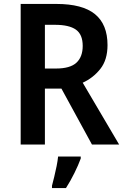

<svg xmlns="http://www.w3.org/2000/svg" viewBox="-20 -734 631 975"><path d="M266 -714Q399 -714 462.5 -662Q526 -610 526 -505Q526 -430 489.5 -384Q453 -338 400 -314L585 0H447L292 -284H208V0H85V-714ZM259 -608H208V-386H264Q336 -386 368 -415.5Q400 -445 400 -501Q400 -559 365.5 -583.5Q331 -608 259 -608ZM390 71Q378 104 358 144.5Q338 185 315 221H244V209Q249 190 255.5 163.5Q262 137 267.5 109.5Q273 82 275 61H390Z"/></svg>

Font: Noto Sans Tamil SemiCondensed SemiBold
Style: Regular
Weight: 600
Width: 4
Designer: Jelle Bosma - Monotype Design Team
Foundry: Monotype Imaging Inc.
Version: Version 2.004; ttfautohint (v1.8.4.7-5d5b)